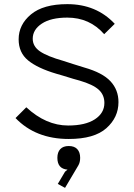

<svg xmlns="http://www.w3.org/2000/svg" viewBox="-20 -660 647 927"><path d="M367 102Q367 124 358 139L294 247L259 228L294 169L306 159Q257 155 257 102Q257 75 271 60Q285 45 312 45Q339 45 353 60Q367 75 367 102ZM552 -167Q552 -93 493.5 -41Q435 11 312 11Q152 11 55 -90L107 -142Q202 -54 309 -54Q392 -54 438 -84Q484 -114 484 -163Q484 -202 456.5 -227Q429 -252 364 -271Q358 -272 333.5 -279.5Q309 -287 283 -295Q257 -303 252 -304Q161 -331 115.5 -368.5Q70 -406 70 -470Q70 -541 129.5 -590.5Q189 -640 305 -640Q445 -640 534 -545L483 -495Q413 -575 305 -575Q226 -575 182 -546Q138 -517 138 -473Q138 -436 173 -412Q208 -388 286 -366Q289 -365 334 -350.5Q379 -336 387 -334Q475 -309 513.5 -267.5Q552 -226 552 -167Z"/></svg>

Font: Sinkin Sans 300 Light
Style: Regular
Weight: 300
Designer: Keith Bates
Foundry: K-Type
Version: Sinkin Sans (version 1.0)  by Keith Bates   •   © 2014   www